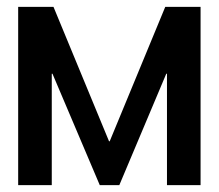

<svg xmlns="http://www.w3.org/2000/svg" viewBox="-20 -540 639 560"><path d="M298 -128H300L462 -520H565V0H467V-325H465L328 0H271L133 -325H131V0H33V-520H136Z"/></svg>

Font: Non Bureau
Style: Regular
Weight: 400
Designer: Jona Saucedo
Foundry: Non Foundry
Version: Version 1.000; ttfautohint (v1.8.4)